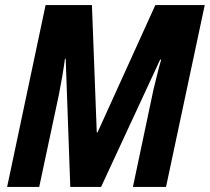

<svg xmlns="http://www.w3.org/2000/svg" viewBox="-20 -734 824 754"><path d="M8 0 159 -714H341L360 -214H363L590 -714H784L632 0H502L582 -379Q589 -408 597 -440.5Q605 -473 613 -500H609L377 0H256L238 -503H235Q231 -472 224.5 -434Q218 -396 211 -361L134 0Z"/></svg>

Font: Noto Sans Condensed
Style: Bold Italic
Weight: 700
Width: 3
Italic angle: -12°
Designer: Monotype Design Team
Foundry: Monotype Imaging Inc.
Version: Version 2.013; ttfautohint (v1.8.4.7-5d5b)